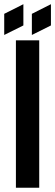

<svg xmlns="http://www.w3.org/2000/svg" viewBox="-35 -885 260 905"><path d="M115.2 -819.8 205.1 -865.2V-765.1L115.2 -720.2ZM-15.1 -819.8 75.2 -865.2V-765.1L-15.1 -720.2ZM40 0V-694.8H149.9V0Z"/></svg>

Font: Horta
Style: Regular
Weight: 600
Width: 3
Version: Version 0.11